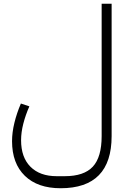

<svg xmlns="http://www.w3.org/2000/svg" viewBox="-20 -760 694 1020"><path d="M302 240Q180 240 112 174Q44 108 44 -10Q44 -56 56.5 -107.5Q69 -159 91 -210L136 -195Q116 -150 104 -103.5Q92 -57 92 -15Q92 76 142 126Q192 176 281 176H324Q426 176 473 125.5Q520 75 520 -37V-740H573V-37Q573 240 302 240Z"/></svg>

Font: IBM Plex Sans Arabic Light
Style: Regular
Weight: 300
Designer: Mike Abbink, Paul van der Laan, Pieter van Rosmalen, Wael Morcos, Khajak Apelian
Foundry: Bold Monday
Version: Version 1.2